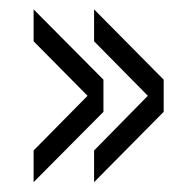

<svg xmlns="http://www.w3.org/2000/svg" viewBox="-20 -510 387 400"><path d="M176 -424V-490.5L321 -344V-277ZM176 -130.5V-196.5L321 -344V-277ZM50 -424V-490.5L195.5 -344V-277ZM50 -130.5V-196.5L195.5 -344V-277Z"/></svg>

Font: Big Shoulders Text Thin Light
Style: Regular
Weight: 300
Version: Version 2.002